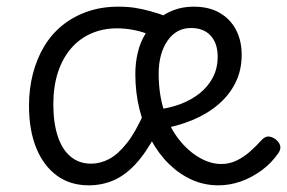

<svg xmlns="http://www.w3.org/2000/svg" viewBox="-20 -539 861 576"><path d="M246 17Q191 17 151 -12Q111 -41 89 -94.5Q67 -148 67 -222Q67 -272 78.5 -317Q90 -362 112 -399Q134 -436 166.5 -462.5Q199 -489 241.5 -504Q284 -519 335 -519Q363 -519 385 -515.5Q407 -512 431 -505.5Q455 -499 487 -487L441 -430Q411 -443 384 -448.5Q357 -454 331 -454Q289 -454 253.5 -438.5Q218 -423 192.5 -393Q167 -363 153.5 -321Q140 -279 140 -226Q140 -171 153 -131Q166 -91 191.5 -69.5Q217 -48 253 -48Q281 -48 307.5 -62Q334 -76 360.5 -109.5Q387 -143 413 -202L447 -135Q417 -79 385.5 -45.5Q354 -12 319.5 2.5Q285 17 246 17ZM635 17Q593 17 556 0.5Q519 -16 487.5 -46.5Q456 -77 433.5 -119Q411 -161 398.5 -211Q386 -261 386 -317Q386 -351 393.5 -382Q401 -413 416.5 -438Q432 -463 453.5 -481Q475 -499 502 -509Q529 -519 561 -519Q607 -519 639 -500.5Q671 -482 688 -449.5Q705 -417 705 -375Q705 -329 687 -292Q669 -255 636 -226.5Q603 -198 559 -179.5Q515 -161 463 -152L449 -210Q487 -214 520.5 -226.5Q554 -239 579 -259Q604 -279 618.5 -306.5Q633 -334 633 -369Q633 -409 612 -432Q591 -455 553 -455Q531 -455 513.5 -445.5Q496 -436 483 -417.5Q470 -399 463 -374Q456 -349 456 -318Q456 -256 472.5 -206Q489 -156 516.5 -121Q544 -86 577.5 -66.5Q611 -47 644 -47Q668 -47 689 -57Q710 -67 728.5 -83Q747 -99 764 -118Q775 -130 785.5 -129.5Q796 -129 807 -121Q818 -112 820.5 -102Q823 -92 816 -81Q795 -50 765 -28Q735 -6 702 5.5Q669 17 635 17Z"/></svg>

Font: Playwrite BR Light
Style: Regular
Weight: 300
Version: Version 1.003